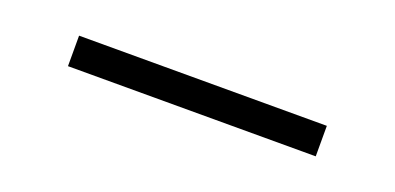

<svg xmlns="http://www.w3.org/2000/svg" viewBox="-17 -467 585 284"><g transform="rotate(20 275.0 -325.0)"><path d="M80 -301V-349H470V-301Z"/></g></svg>

Font: Lode Dark
Style: Regular
Weight: 400
Monospace: yes
Designer: Belleve Invis
Foundry: Belleve Invis
Version: Version 29.2.0; ttfautohint (v1.8.3)